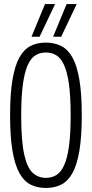

<svg xmlns="http://www.w3.org/2000/svg" viewBox="-20 -921 454 951"><path d="M207 10Q165 10 132 -6.5Q99 -23 76.5 -63Q54 -103 42 -173Q30 -243 30 -349Q30 -457 42 -527Q54 -597 76.5 -637Q99 -677 131.5 -693.5Q164 -710 207 -710Q249 -710 282.5 -693.5Q316 -677 338.5 -637Q361 -597 373 -527.5Q385 -458 385 -350Q385 -243 373 -173Q361 -103 338.5 -63Q316 -23 283 -6.5Q250 10 207 10ZM207 -40Q236 -40 258.5 -53.5Q281 -67 297 -101Q313 -135 321.5 -195.5Q330 -256 330 -349Q330 -444 321.5 -504.5Q313 -565 297 -599.5Q281 -634 258.5 -647.5Q236 -661 207 -661Q178 -661 155.5 -647Q133 -633 117.5 -599Q102 -565 93.5 -504Q85 -443 85 -349Q85 -225 99.5 -158Q114 -91 141.5 -65.5Q169 -40 207 -40ZM243 -739 310 -901H360L283 -739ZM136 -739 203 -901H253L176 -739Z"/></svg>

Font: Georama Condensed Light
Style: Regular
Weight: 300
Width: 3
Designer: Jean-Baptiste Levee
Foundry: Production Type
Version: Version 1.000